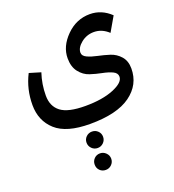

<svg xmlns="http://www.w3.org/2000/svg" viewBox="-173 -702 1144 1265"><g transform="rotate(-20 399.5 -69.5)"><path d="M457 -352Q457 -329 486 -315.5Q515 -302 556 -293.5Q597 -285 638 -272Q679 -259 708 -226Q737 -193 737 -140Q737 -27 642 42Q547 111 358 111Q193 111 117.5 43Q42 -25 42 -136Q42 -247 91 -343L171 -319Q146 -244 146 -164Q146 -89 197 -50Q248 -11 369 -11Q489 -11 567 -43Q645 -75 645 -116Q645 -142 616 -155.5Q587 -169 546 -177Q505 -185 464 -198.5Q423 -212 394 -249Q365 -286 365 -346Q365 -429 435.5 -499.5Q506 -570 601 -570Q683 -570 747 -509L688 -407Q642 -450 586 -450Q535 -450 496 -418.5Q457 -387 457 -352ZM391 260Q374 277 350 277Q326 277 309 260Q292 243 292 219Q292 195 309 178.5Q326 162 350 162Q374 162 391 178.5Q408 195 408 219Q408 243 391 260ZM351 315Q374 315 391.5 332Q409 349 409 373Q409 397 392 414Q375 431 351 431Q326 431 309.5 414.5Q293 398 293 373Q293 349 309.5 332Q326 315 351 315Z"/></g></svg>

Font: FiraGO Medium
Style: Regular
Weight: 500
Designer: bBox Type
Foundry: bBox Type GmbH
Version: Version 1.001;PS 001.001;hotconv 1.0.88;makeotf.lib2.5.64775